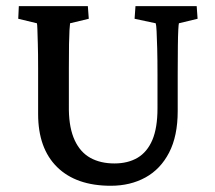

<svg xmlns="http://www.w3.org/2000/svg" viewBox="-20 -593 698 622"><path d="M41 -573.2H264.6L267.6 -532.2L207 -517.6Q206.1 -511.7 205.1 -495.6Q204.1 -479.5 203.6 -450.2Q203.1 -420.9 203.1 -371.1V-236.3Q204.1 -176.8 222.2 -138.2Q240.2 -99.6 272.9 -81.5Q305.7 -63.5 350.6 -63.5Q394.5 -63.5 425.8 -82Q457 -100.6 473.6 -139.6Q490.2 -178.7 490.2 -242.2V-353.5Q490.2 -400.4 489.3 -435.5Q488.3 -470.7 487.3 -491.7Q486.3 -512.7 484.4 -517.6L416 -532.2L418.9 -573.2H617.2L620.1 -532.2L559.6 -517.6Q558.6 -514.6 557.6 -496.6Q556.6 -478.5 556.2 -443.8Q555.7 -409.2 555.7 -353.5V-233.4Q555.7 -152.3 527.8 -98.6Q500 -44.9 451.2 -18.1Q402.3 8.8 338.9 8.8Q226.6 8.8 165 -51.8Q103.5 -112.3 103.5 -223.6V-371.1Q103.5 -420.9 102.5 -452.1Q101.6 -483.4 101.1 -499Q100.6 -514.6 99.6 -517.6L39.1 -532.2Z"/></svg>

Font: Crimson Pro Medium
Style: Regular
Weight: 500
Designer: Jacques Le Bailly
Foundry: Baron von Fonthausen
Version: Version 1.003